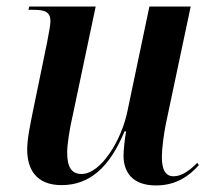

<svg xmlns="http://www.w3.org/2000/svg" viewBox="-20 -556 647 586"><path d="M456 10C519 10 558 -20 587 -52L582 -59C559 -36 535 -18 510 -18C485 -18 474 -38 474 -77C474 -102 480 -147 486 -177L562 -536H436L369 -217C352 -131 289 -25 229 -25C197 -25 185 -48 185 -91C185 -116 193 -166 202 -204L272 -536H69L67 -526H83C118 -526 134 -519 134 -491C134 -480 129 -455 124 -428L80 -214C73 -179 63 -133 63 -100C63 -41 89 9 168 9C254 9 315 -46 360 -155H365C361 -136 357 -97 357 -81C357 -32 383 10 456 10Z"/></svg>

Font: Noto Serif Display SemiCondensed SemiBold
Style: Italic
Weight: 600
Width: 4
Italic angle: -12°
Designer: Monotype Design Team
Foundry: Monotype Imaging Inc.
Version: Version 2.009